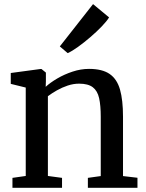

<svg xmlns="http://www.w3.org/2000/svg" viewBox="-20 -890 694 910"><path d="M102 -56V-475L31 -492.5V-544L172 -563H176.5L197.5 -546V-504.5L196.5 -478.5Q217.5 -498 251 -517.8Q284.5 -537.5 323.8 -550.5Q363 -563.5 402 -563.5Q464.5 -563.5 499.5 -539.5Q534.5 -515.5 548.8 -465.5Q563 -415.5 563 -337V-55.5L631.5 -47.5V0H396.5V-47L457.5 -55.5V-336.5Q457.5 -390 449.8 -424.8Q442 -459.5 419.8 -476.5Q397.5 -493.5 355 -493.5Q328 -493.5 301 -484.5Q274 -475.5 249.8 -461.8Q225.5 -448 207 -434V-56L274 -47V0H39V-47ZM300.5 -638.5 263.5 -670 421 -870.5 497 -807.5Q486 -789.5 462 -764.5Q438 -739.5 408 -713.8Q378 -688 349.8 -667.8Q321.5 -647.5 301.5 -638.5Z"/></svg>

Font: Merriweather 28pt
Style: Regular
Weight: 400
Version: Version 2.100